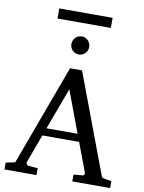

<svg xmlns="http://www.w3.org/2000/svg" viewBox="-108 -1114 891 1188"><g transform="rotate(10 337.0 -520.0)"><path d="M314 -558.1 216.8 -295.9H412.1ZM431.2 0V-43L488.8 -47.9Q493.7 -47.9 497.1 -54.4Q500.5 -61 499 -64.9L430.2 -248H199.2L132.8 -67.9Q131.8 -64.9 132.8 -61.5Q133.8 -58.1 136.2 -54.9Q138.7 -51.8 141.6 -49.8Q144.5 -47.9 147 -47.9L206.1 -43V0H4.9V-43L63 -55.2L295.9 -687H371.1L603 -69.8Q606.4 -59.6 609.6 -56.2Q612.8 -52.7 624 -50.8L668.9 -43V0ZM166 -976.6V-1040H501V-976.6ZM389.6 -836.4Q389.6 -824.7 385.3 -814.5Q380.9 -804.2 373.3 -796.6Q365.7 -789.1 355.7 -784.7Q345.7 -780.3 334 -780.3Q322.3 -780.3 312 -784.7Q301.8 -789.1 294.2 -796.6Q286.6 -804.2 282.2 -814.5Q277.8 -824.7 277.8 -836.4Q277.8 -848.1 282.2 -858.6Q286.6 -869.1 294.2 -877Q301.8 -884.8 312 -889.2Q322.3 -893.6 334 -893.6Q345.7 -893.6 355.7 -889.2Q365.7 -884.8 373.3 -877Q380.9 -869.1 385.3 -858.6Q389.6 -848.1 389.6 -836.4Z"/></g></svg>

Font: Charis SIL
Style: Regular
Weight: 400
Foundry: SIL International
Version: Version 4.112